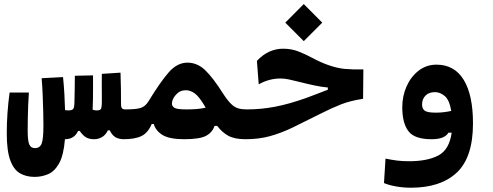

<svg xmlns="http://www.w3.org/2000/svg" viewBox="-20 -668 2384 928"><path d="M147.5 187Q106.9 187 76.7 169.7Q46.4 152.3 29.5 106.4Q12.7 60.5 12.7 -23.9Q12.7 -120.6 26.4 -220.7H119.6Q117.7 -194.3 116.2 -159.7Q114.7 -125 114.3 -91.8Q113.8 -58.6 113.8 -36.1Q113.8 12.7 121.6 30.3Q129.4 47.9 148.9 47.9Q172.4 47.9 181.2 26.4Q189.9 4.9 189.9 -61.5Q189.9 -87.4 189 -126.2Q188 -165 186.3 -208Q184.6 -251 181.2 -290L284.7 -295.4Q289.1 -252 291.3 -211.4Q293.5 -170.9 294.4 -135.7Q303.7 -134.3 309.6 -134.3Q328.1 -134.3 333.7 -141.4Q339.4 -148.4 339.8 -174.8Q340.8 -206.5 341.1 -238.3Q341.3 -270 341.8 -301.8L429.7 -303.7Q429.7 -291 429.7 -278.3Q429.7 -265.6 429.7 -252.9Q429.7 -223.1 429.4 -193.8Q429.2 -164.6 427.7 -137.7Q437 -134.3 447.3 -134.3Q465.8 -134.3 469 -143.8Q472.2 -153.3 472.2 -173.3Q472.2 -181.6 472.2 -190.9Q472.2 -200.2 472.2 -210.4Q472.2 -232.9 471.9 -258.3Q471.7 -283.7 472.2 -311L562.5 -316.9Q564 -273.9 564.5 -238Q564.9 -202.1 564.9 -164.1Q564.9 -149.9 569.6 -144.5Q574.2 -139.2 585.9 -139.2Q622.6 -139.2 622.6 -75.7Q622.6 4.9 580.1 4.9Q555.7 4.9 539.1 -4.2Q522.5 -13.2 510.3 -38.1H501.5Q490.7 -15.6 473.1 -5.4Q455.6 4.9 435.5 4.9Q412.1 4.9 396.7 -3.7Q381.3 -12.2 365.2 -35.2H357.4Q339.4 4.9 293.9 4.9Q293.9 4.9 293.9 4.9Q287.6 83 265.4 122.1Q243.2 161.1 211.9 174.1Q180.7 187 147.5 187Z M577.1 4.9Q564 4.9 557.9 -9.3Q551.8 -23.4 551.8 -56.2Q551.8 -69.8 555.4 -89.4Q559.1 -108.9 566.9 -124Q574.7 -139.2 585.9 -139.2Q638.2 -139.2 660.4 -146.5Q682.6 -153.8 697.3 -177.7Q755.4 -272.9 796.1 -319.1Q836.9 -365.2 885.7 -365.2Q933.6 -365.2 971.4 -329.1Q1009.3 -293 1058.1 -215.8Q1079.6 -182.6 1096.7 -166Q1113.8 -149.4 1131.3 -144.3Q1148.9 -139.2 1171.9 -139.2Q1208.5 -139.2 1208.5 -65.9Q1208.5 -24.4 1196 -9.8Q1183.6 4.9 1166 4.9Q1114.3 4.9 1084 -11.5Q1053.7 -27.8 1029.8 -59.6H1017.1Q1005.9 -26.9 974.9 -11Q943.8 4.9 870.1 4.9Q799.8 4.9 766.4 -15.1Q732.9 -35.2 723.1 -68.8H713.4Q695.3 -25.9 663.8 -10.5Q632.3 4.9 577.1 4.9ZM974.1 -147.5Q970.2 -154.3 966.8 -159.7Q941.9 -201.7 920.9 -216.8Q899.9 -231.9 878.4 -231.9Q849.6 -231.9 830.3 -210.2Q811 -188.5 811 -167Q811 -154.8 823.2 -147Q835.4 -139.2 881.3 -139.2Q908.2 -139.2 930.2 -140.9Q952.1 -142.6 974.1 -147.5Z M1166 4.9Q1153.3 4.9 1145.5 -12.9Q1137.7 -30.8 1137.7 -72.3Q1137.7 -111.3 1147.5 -125.2Q1157.2 -139.2 1173.3 -139.2Q1241.7 -139.2 1309.3 -152.1Q1377 -165 1460.9 -194.8Q1490.7 -205.6 1515.9 -215.6Q1541 -225.6 1564.5 -234.4V-245.1Q1535.6 -247.6 1502.9 -254.4Q1470.2 -261.2 1433.6 -270.5Q1399.4 -279.3 1377.2 -283.9Q1355 -288.6 1335.9 -288.6Q1280.3 -288.6 1230.5 -260.3L1221.7 -374Q1250.5 -404.3 1282.2 -418.5Q1314 -432.6 1348.1 -432.6Q1389.2 -432.6 1424.1 -418.7Q1459 -404.8 1492.7 -386.5Q1526.4 -368.2 1564 -354.5Q1608.9 -338.4 1646.2 -335Q1683.6 -331.5 1736.3 -332.5L1734.9 -190.4Q1672.9 -181.2 1627.2 -163.1Q1581.5 -145 1528.8 -118.2Q1452.6 -79.6 1395.3 -52Q1337.9 -24.4 1284.4 -9.8Q1231 4.9 1166 4.9ZM1448.2 -469.2 1358.9 -558.6 1448.2 -648.4 1537.6 -558.6Z M1965.8 239.3Q1931.2 239.3 1896.2 233.4Q1861.3 227.5 1835.9 216.8L1843.3 98.6Q1872.1 104.5 1898.2 107.9Q1924.3 111.3 1957 111.3Q2045.9 111.3 2098.9 83.3Q2151.9 55.2 2163.1 -26.9H2147.5Q2139.2 -12.2 2119.6 -3.7Q2100.1 4.9 2064.9 4.9Q1983.4 4.9 1953.9 -34.2Q1924.3 -73.2 1924.3 -149.9Q1924.3 -204.1 1945.3 -251Q1966.3 -297.9 2003.7 -326.7Q2041 -355.5 2089.8 -355.5Q2176.3 -355.5 2221.2 -282.2Q2266.1 -209 2266.1 -71.8Q2266.1 92.3 2188.2 165.8Q2110.4 239.3 1965.8 239.3ZM2161.1 -131.8Q2151.9 -185.5 2129.4 -204.1Q2106.9 -222.7 2082.5 -222.7Q2052.7 -222.7 2036.4 -205.8Q2020 -189 2020 -163.1Q2020 -143.6 2032.2 -133.5Q2044.4 -123.5 2086.4 -123.5Q2106.9 -123.5 2124.5 -125.7Q2142.1 -127.9 2161.1 -131.8Z"/></svg>

Font: Cascadia Mono PL
Style: Bold
Weight: 700
Monospace: yes
Designer: Aaron Bell
Foundry: Saja Typeworks
Version: Version 2404.023; ttfautohint (v1.8.4)